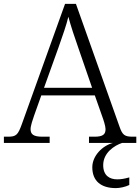

<svg xmlns="http://www.w3.org/2000/svg" viewBox="-22 -734 720 986"><path d="M-2 0H233V-32H196C150 -32 135 -44 135 -71C135 -88 147 -123 153 -140L190 -244H465L503 -136C509 -120 520 -87 520 -71C520 -44 507 -32 463 -32H435V0H558C504 14 452 66 452 125C452 195 496 232 573 232C593 232 622 226 642 216V177C617 184 600 187 580 187C541 187 508 168 508 114C508 50 566 13 605 0H678V-32H661C618 -32 607 -40 592 -83L368 -714H312L90 -96C70 -41 61 -32 19 -32H-2ZM204 -283 279 -492C298 -546 320 -608 329 -648C341 -603 362 -539 382 -483L451 -283Z"/></svg>

Font: Noto Serif Telugu Light
Style: Regular
Weight: 300
Designer: Jelle Bosma - Monotype Design Team
Foundry: Monotype Imaging Inc.
Version: Version 2.005